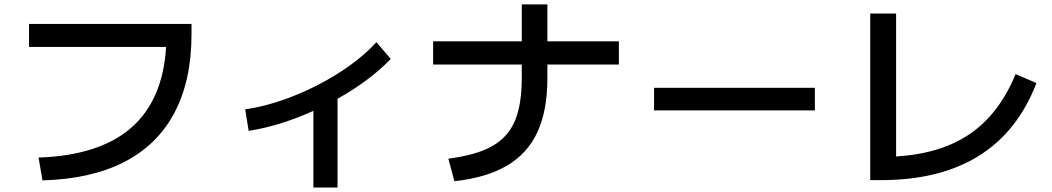

<svg xmlns="http://www.w3.org/2000/svg" viewBox="-20 -799 4728 863"><path d="M726.6 -587.9H110.4V-691.4H840.8V-645.5Q840.8 -437.5 764.4 -292.7Q688 -147.9 538.6 -71Q389.2 5.9 170.9 11.7L153.3 -90.8Q425.8 -100.1 568.8 -223.9Q711.9 -347.7 726.6 -587.9Z M1671.9 -609.4 1736.3 -534.2Q1691.4 -486.8 1630.1 -440.9Q1568.8 -395 1497.1 -355V43.9H1388.7V-300.8Q1314.5 -267.1 1240.2 -244.1Q1166 -221.2 1097.7 -210.9L1082 -307.6Q1183.1 -321.8 1295.7 -366Q1408.2 -410.2 1507.8 -474.4Q1607.4 -538.6 1671.9 -609.4Z M2325.2 -447.3V-508.8H1926.8V-613.3H2325.2V-779.3H2440.4V-613.3H2761.7V-508.8H2440.4V-447.3Q2440.4 -302.7 2396 -206.1Q2351.6 -109.4 2259.5 -54.9Q2167.5 -0.5 2022.5 15.6L1995.1 -85.9Q2119.6 -101.6 2190.9 -141.4Q2262.2 -181.2 2293.7 -254.2Q2325.2 -327.1 2325.2 -447.3Z M2919.9 -404.3H3642.6V-302.7H2919.9Z M3891.6 -738.3H4007.8V-95.7Q4210 -107.9 4340.8 -198Q4471.7 -288.1 4544.9 -465.8L4638.7 -425.8Q4470.7 10.7 3938.5 10.7H3891.6Z"/></svg>

Font: Pretendard JP SemiBold
Style: Regular
Weight: 600
Designer: Base glyphs from Inter by Rasmus Andersson; Hangeul glyphs from Noto Sans CJK(Source Han Sans) by Jang Soo-young and Kan
Foundry: Kil Hyung-jin
Version: Version 1.309